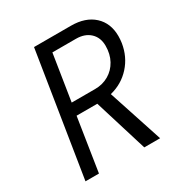

<svg xmlns="http://www.w3.org/2000/svg" viewBox="-170 -858 939 987"><g transform="rotate(-30 300.0 -365.0)"><path d="M54 0 170 -730H389Q475 -730 524.5 -684.5Q574 -639 574 -562Q574 -543 571 -522Q559 -447 511 -394Q463 -341 391 -323L497 0H403L306 -315H183L134 0ZM334 -386Q379 -386 415 -407Q451 -428 471.5 -465.5Q492 -503 492 -552Q492 -601 461 -630Q430 -659 378 -659H238L195 -386Z"/></g></svg>

Font: JetBrains Mono Semi Light
Style: Italic
Weight: 350
Italic angle: -9°
Monospace: yes
Designer: Philipp Nurullin, Konstantin Bulenkov
Foundry: JetBrains
Version: 2.002